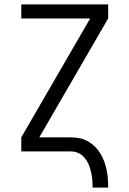

<svg xmlns="http://www.w3.org/2000/svg" viewBox="-20 -690 590 875"><path d="M402 165Q402 147 400.5 129Q399 111 395 93.5Q391 76 384 59.5Q377 43 365.5 29Q354 15 337.5 7.5Q321 0 303 0H77V-64L391 -606H77V-670H473V-606L159 -64H303Q323 -64 343 -60Q363 -56 380.5 -46Q398 -36 412.5 -22Q427 -8 437.5 9.5Q448 27 455 46Q462 65 466 84.5Q470 104 471.5 124.5Q473 145 473 165Z"/></svg>

Font: Lode
Style: Regular
Weight: 400
Monospace: yes
Designer: Belleve Invis
Foundry: Belleve Invis
Version: Version 29.2.0; ttfautohint (v1.8.3)